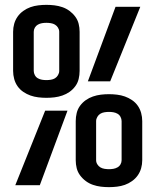

<svg xmlns="http://www.w3.org/2000/svg" viewBox="-20 -763 640 791"><path d="M171 -360Q155 -360 138 -362Q121 -364 105.5 -369.5Q90 -375 76 -384.5Q62 -394 52.5 -407.5Q43 -421 38.5 -437.5Q34 -454 34 -471V-632Q34 -649 38.5 -665Q43 -681 52.5 -694.5Q62 -708 76 -718Q90 -728 105.5 -733.5Q121 -739 138 -741Q155 -743 171 -743Q188 -743 204.5 -741Q221 -739 237 -733.5Q253 -728 266.5 -718Q280 -708 290 -694.5Q300 -681 304 -665Q308 -649 308 -632V-471Q308 -454 304 -437.5Q300 -421 290 -407.5Q280 -394 266.5 -384.5Q253 -375 237 -369.5Q221 -364 204.5 -362Q188 -360 171 -360ZM342 -428 456 -735H558L434 -428ZM171 -433Q180 -433 189.5 -434.5Q199 -436 206.5 -440.5Q214 -445 219 -453.5Q224 -462 224 -471V-632Q224 -641 219 -649Q214 -657 206.5 -661.5Q199 -666 189.5 -667.5Q180 -669 171 -669Q162 -669 153 -667.5Q144 -666 136 -661.5Q128 -657 123.5 -649Q119 -641 119 -632V-471Q119 -462 123.5 -453.5Q128 -445 136 -440.5Q144 -436 153 -434.5Q162 -433 171 -433ZM429 8Q412 8 395.5 6Q379 4 363 -1.5Q347 -7 333.5 -17Q320 -27 310 -40.5Q300 -54 296 -70Q292 -86 292 -103V-264Q292 -281 296 -297.5Q300 -314 310 -327.5Q320 -341 333.5 -350.5Q347 -360 363 -365.5Q379 -371 395.5 -373Q412 -375 429 -375Q445 -375 462 -373Q479 -371 494.5 -365.5Q510 -360 524 -350.5Q538 -341 547.5 -327.5Q557 -314 561.5 -297.5Q566 -281 566 -264V-103Q566 -86 561.5 -70Q557 -54 547.5 -40.5Q538 -27 524 -17Q510 -7 494.5 -1.5Q479 4 462 6Q445 8 429 8ZM144 0H43L166 -307H258ZM429 -66Q438 -66 447 -67.5Q456 -69 464 -73.5Q472 -78 476.5 -86Q481 -94 481 -103V-264Q481 -273 476.5 -281.5Q472 -290 464 -294.5Q456 -299 447 -300.5Q438 -302 429 -302Q420 -302 410.5 -300.5Q401 -299 393.5 -294.5Q386 -290 381 -281.5Q376 -273 376 -264V-103Q376 -94 381 -86Q386 -78 393.5 -73.5Q401 -69 410.5 -67.5Q420 -66 429 -66Z"/></svg>

Font: Iosevka Medium Extended
Style: Regular
Weight: 500
Width: 7
Monospace: yes
Designer: Belleve Invis
Foundry: Belleve Invis
Version: Version 32.5.0; ttfautohint (v1.8.4)